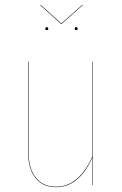

<svg xmlns="http://www.w3.org/2000/svg" viewBox="-20 -775 511 804"><path d="M325.2 -754.9 327.1 -753.9 237.8 -674.8H235.8L147.9 -753.9L149.9 -754.9L236.8 -676.8ZM175.8 -661.1Q182.1 -661.1 182.1 -654.8Q182.1 -648.9 175.8 -648.9Q169.9 -648.9 169.9 -654.8Q169.9 -661.1 175.8 -661.1ZM298.8 -661.1Q305.2 -661.1 305.2 -654.8Q305.2 -648.9 298.8 -648.9Q293 -648.9 293 -654.8Q293 -661.1 298.8 -661.1ZM369.1 -517.1V0H367.2V-116.2Q311 8.8 215.8 8.8Q159.7 8.8 128.9 -29.3Q98.1 -67.4 98.1 -133.8V-517.1H100.1V-133.8Q100.1 -68.4 130.4 -30.8Q160.6 6.8 215.8 6.8Q309.6 6.8 367.2 -120.1V-517.1Z"/></svg>

Font: Fira Sans Compressed Two
Style: Regular
Weight: 100
Width: 1
Designer: Carrois Corporate & Edenspiekermann AG
Foundry: Carrois Corporate GbR & Edenspiekermann AG
Version: Version 4.203;PS 004.203;hotconv 1.0.88;makeotf.lib2.5.64775